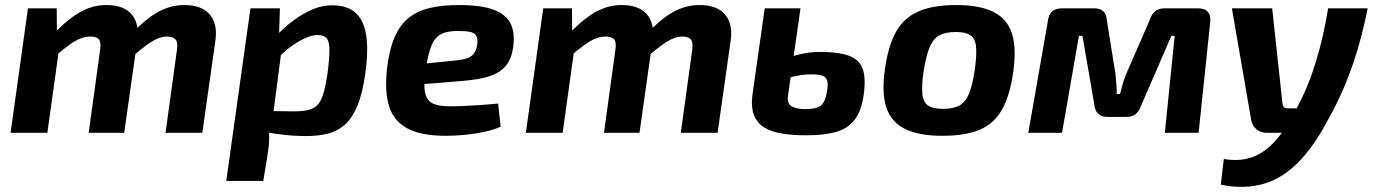

<svg xmlns="http://www.w3.org/2000/svg" viewBox="-20 -527 5452 762"><path d="M205 -494 206 -380 219 -366 168 0H22L91 -494ZM402 -507Q471 -507 502.5 -470Q534 -433 525 -367L473 0H332L377 -327Q382 -358 373 -370Q364 -382 338 -382Q320 -382 300 -374.5Q280 -367 255 -349Q230 -331 195 -301L176 -374Q238 -443 291 -475Q344 -507 402 -507ZM711 -507Q781 -507 812.5 -469.5Q844 -432 835 -367L783 0H637L682 -327Q687 -360 676 -371Q665 -382 643 -382Q626 -382 607 -374.5Q588 -367 563.5 -349.5Q539 -332 504 -301L485 -374Q547 -444 600 -475.5Q653 -507 711 -507Z M1298 -506Q1355 -506 1388.5 -478.5Q1422 -451 1432.5 -392Q1443 -333 1430 -237Q1419 -157 1398.5 -107.5Q1378 -58 1348.5 -32Q1319 -6 1280.5 3.5Q1242 13 1195 13Q1170 13 1140 11Q1110 9 1078 4.5Q1046 0 1017 -7Q988 -14 967 -23L989 -88Q1034 -87 1071 -86Q1108 -85 1144 -85Q1182 -85 1205.5 -91Q1229 -97 1242.5 -113Q1256 -129 1264.5 -159Q1273 -189 1280 -237Q1288 -299 1287.5 -331.5Q1287 -364 1275.5 -376Q1264 -388 1240 -388Q1219 -388 1191 -375.5Q1163 -363 1133 -341Q1103 -319 1076 -289L1049 -349Q1063 -371 1089 -397.5Q1115 -424 1149 -449Q1183 -474 1221 -490Q1259 -506 1298 -506ZM1091 -494 1087 -376 1102 -364 1058 -26 1048 -10Q1049 16 1047.5 40.5Q1046 65 1041 93L1025 191H878L974 -494Z M1801 -507Q1892 -507 1941.5 -487.5Q1991 -468 2008 -430Q2025 -392 2016 -336Q2009 -290 1985.5 -263.5Q1962 -237 1921 -224Q1880 -211 1817 -206L1565 -185L1576 -266L1789 -287Q1816 -290 1833 -295.5Q1850 -301 1860 -313.5Q1870 -326 1874 -350Q1877 -374 1870 -385.5Q1863 -397 1845 -400.5Q1827 -404 1797 -404Q1766 -404 1745 -397.5Q1724 -391 1710 -375.5Q1696 -360 1687 -331.5Q1678 -303 1670 -258Q1660 -193 1667 -160Q1674 -127 1698 -116Q1722 -105 1765 -105Q1789 -105 1823 -106.5Q1857 -108 1892.5 -110.5Q1928 -113 1957 -116L1967 -24Q1937 -11 1899 -3Q1861 5 1822 8.5Q1783 12 1749 12Q1650 12 1595.5 -18Q1541 -48 1523.5 -107.5Q1506 -167 1516 -255Q1525 -331 1546.5 -380Q1568 -429 1602.5 -456.5Q1637 -484 1686.5 -495.5Q1736 -507 1801 -507Z M2250 -494 2251 -380 2264 -366 2213 0H2067L2136 -494ZM2447 -507Q2516 -507 2547.5 -470Q2579 -433 2570 -367L2518 0H2377L2422 -327Q2427 -358 2418 -370Q2409 -382 2383 -382Q2365 -382 2345 -374.5Q2325 -367 2300 -349Q2275 -331 2240 -301L2221 -374Q2283 -443 2336 -475Q2389 -507 2447 -507ZM2756 -507Q2826 -507 2857.5 -469.5Q2889 -432 2880 -367L2828 0H2682L2727 -327Q2732 -360 2721 -371Q2710 -382 2688 -382Q2671 -382 2652 -374.5Q2633 -367 2608.5 -349.5Q2584 -332 2549 -301L2530 -374Q2592 -444 2645 -475.5Q2698 -507 2756 -507Z M3157 -494 3107 -145Q3105 -129 3109.5 -119Q3114 -109 3123.5 -104Q3133 -99 3146.5 -96.5Q3160 -94 3176 -94Q3205 -94 3222.5 -100Q3240 -106 3249 -121.5Q3258 -137 3262 -164Q3267 -192 3263 -206.5Q3259 -221 3244.5 -226.5Q3230 -232 3200 -232Q3166 -232 3123.5 -222Q3081 -212 3028 -179L3042 -264Q3091 -295 3140 -308Q3189 -321 3232 -321Q3306 -321 3347.5 -306.5Q3389 -292 3403 -255.5Q3417 -219 3408 -152Q3399 -88 3373 -53Q3347 -18 3300 -4Q3253 10 3179 10Q3128 10 3086 3.5Q3044 -3 3015 -20Q2986 -37 2973 -68.5Q2960 -100 2966 -149L3015 -494Z M3775 -507Q3866 -507 3921 -480.5Q3976 -454 3995.5 -396Q4015 -338 4001 -240Q3988 -147 3956.5 -91.5Q3925 -36 3868 -12Q3811 12 3720 12Q3630 12 3574.5 -14Q3519 -40 3498.5 -98Q3478 -156 3492 -252Q3505 -346 3536.5 -401.5Q3568 -457 3626 -482Q3684 -507 3775 -507ZM3773 -400Q3733 -400 3708.5 -387Q3684 -374 3669.5 -339.5Q3655 -305 3645 -240Q3637 -183 3641 -151Q3645 -119 3665 -107Q3685 -95 3724 -95Q3764 -95 3788 -108.5Q3812 -122 3826 -156Q3840 -190 3849 -252Q3857 -311 3853.5 -343Q3850 -375 3830.5 -387.5Q3811 -400 3773 -400Z M4734 -494Q4761 -494 4773.5 -480Q4786 -466 4783 -439L4737 0H4603L4642 -385H4629L4508 -106Q4500 -84 4486.5 -73.5Q4473 -63 4449 -63H4374Q4351 -63 4338 -76Q4325 -89 4323 -112L4276 -385H4262L4195 0H4061L4138 -439Q4141 -467 4154.5 -480.5Q4168 -494 4196 -494H4322Q4347 -494 4359.5 -481.5Q4372 -469 4373 -445L4407 -234Q4409 -214 4410.5 -195.5Q4412 -177 4412 -154H4425Q4431 -176 4436 -194Q4441 -212 4449 -232L4544 -450Q4558 -494 4602 -494Z M5408 -494Q5397 -439 5383 -384.5Q5369 -330 5350 -274.5Q5331 -219 5306 -162Q5281 -105 5247 -45Q5216 13 5182.5 58.5Q5149 104 5111 137.5Q5073 171 5029.5 190Q4986 209 4935 213.5Q4884 218 4825 206L4837 104Q4872 110 4903.5 107Q4935 104 4964 91Q4993 78 5020 53.5Q5047 29 5073.5 -8.5Q5100 -46 5126 -97Q5150 -141 5169 -187.5Q5188 -234 5203 -283.5Q5218 -333 5230 -385.5Q5242 -438 5251 -494ZM5029 -494 5070 -114Q5073 -97 5090 -97H5148L5108 0H5006Q4983 0 4966.5 -14Q4950 -28 4946 -49L4869 -494Z"/></svg>

Font: Exo 2
Style: Bold Italic
Weight: 700
Italic angle: -8°
Designer: Natanael Gama
Foundry: Natanael Gama
Version: Version 2.010